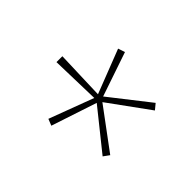

<svg xmlns="http://www.w3.org/2000/svg" viewBox="-75 -886 553 553"><g transform="rotate(-45 201.5 -609.5)"><path d="M214 -759H190L194 -609L58 -660L50 -640L189 -594L92 -473L110 -460L202 -584L292 -460L309 -474L215 -594L350 -640L343 -661L209 -609Z"/></g></svg>

Font: Noto Sans Gujarati UI Condensed Thin
Style: Regular
Weight: 100
Width: 3
Designer: Jelle Bosma - Monotype Design Team, Universal Thirst
Foundry: Monotype Imaging Inc.
Version: Version 2.106